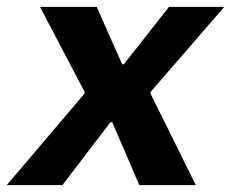

<svg xmlns="http://www.w3.org/2000/svg" viewBox="-56 -540 675 560"><path d="M191 -267.6V-271.6L60.6 -520H226L300.2 -352.8H305.4L437 -520H598.2L383.2 -271.8L382.6 -267.8L515.2 0H350.4L271.4 -183.6H266.2L126 0H-36.4Z"/></svg>

Font: Fixel Italic Variable Display Thin
Style: Italic
Weight: 100
Italic angle: -10°
Designer: AlfaBravo + MacPaw
Foundry: Kyrylo Tkachov, Marchela Mozhyna, Serhii Makarenko, Maria Weinstein, Zakhar Kryvoshyya
Version: Version 1.210;Glyphs 3.2 (3217)